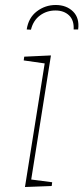

<svg xmlns="http://www.w3.org/2000/svg" viewBox="-20 -747 334 769"><path d="M184 -525 105 -28 189 -17 187 -2 80 2 159 -493 75 -505 77 -520ZM293 -629H275Q277 -666 256.5 -685.5Q236 -705 202 -705Q167 -705 140 -685Q113 -665 104 -628L87 -629Q94 -676 127.5 -701.5Q161 -727 203 -727Q246 -727 272.5 -701Q299 -675 293 -629Z"/></svg>

Font: Bitter Pro Thin
Style: Italic
Weight: 250
Italic angle: -9°
Designer: Sol Matas, and Bitter project Authors
Foundry: Sol Matas
Version: Version 1.010